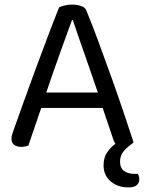

<svg xmlns="http://www.w3.org/2000/svg" viewBox="-20 -633 632 838"><path d="M428 -162H160Q153 -142 145 -118.5Q137 -95 129.5 -72.5Q122 -50 115 -30.5Q108 -11 104 2Q90 8 71 8Q55 8 42.5 -0.5Q30 -9 30 -28Q30 -37 33 -46.5Q36 -56 40 -67Q55 -109 78.5 -175Q102 -241 129.5 -315.5Q157 -390 185.5 -465.5Q214 -541 238 -601Q246 -605 262 -609Q278 -613 295 -613Q315 -613 333.5 -607Q352 -601 357 -587Q381 -529 408.5 -454.5Q436 -380 464 -302Q492 -224 517.5 -148.5Q543 -73 563 -12Q560 -9 557 -6Q554 -3 550 -1Q531 13 517.5 30Q504 47 504 73Q504 100 521.5 113Q539 126 568 126H582Q588 138 588 149Q588 165 577 175Q566 185 540 185Q518 185 498.5 178.5Q479 172 464 159.5Q449 147 440.5 129.5Q432 112 432 89Q432 54 448.5 30.5Q465 7 484 -5Q477 -15 473 -29ZM294 -545Q283 -515 269 -476.5Q255 -438 240 -396Q225 -354 210 -311Q195 -268 182 -229H407Q392 -274 376 -319.5Q360 -365 345.5 -407Q331 -449 318.5 -484.5Q306 -520 298 -545Z"/></svg>

Font: Baloo Da 2
Style: Regular
Weight: 400
Designer: Noopur Datye, Sulekha Rajkumar and Ek Type
Foundry: Ek Type
Version: Version 1.640;hotconv 1.0.111;makeotfexe 2.5.65597; ttfautoh